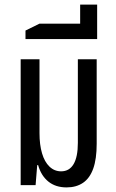

<svg xmlns="http://www.w3.org/2000/svg" viewBox="-20 -806 505 836"><path d="M270 10Q222 10 190.5 -15.5Q159 -41 146 -87H142L135 0H70V-548H152V-226Q152 -176 163 -138.5Q174 -101 195.5 -80.5Q217 -60 246 -60Q282 -60 300.5 -91.5Q319 -123 319 -184V-548H401V-180Q401 -114 386 -72Q371 -30 341.5 -10Q312 10 270 10Z M91 -636V-673L152 -703H403V-636ZM329 -673V-786H403V-673Z"/></svg>

Font: Noto Sans Thai ExtraCondensed
Style: Regular
Weight: 400
Width: 2
Designer: Monotype Design Team
Foundry: Monotype Imaging Inc.
Version: Version 2.002